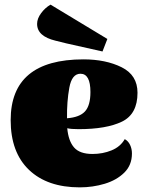

<svg xmlns="http://www.w3.org/2000/svg" viewBox="-20 -786 620 828"><path d="M26 0ZM549 -124Q549 -74 516 -41.5Q483 -9 431.5 6.5Q380 22 324 22Q184 22 105 -53.5Q26 -129 26 -268Q26 -530 340 -530Q436 -530 504.5 -496Q573 -462 573 -386Q573 -294 506 -261.5Q439 -229 319 -229Q286 -229 270 -233Q275 -178 299.5 -150Q324 -122 379 -122Q423 -122 461 -137.5Q499 -153 518 -186Q533 -178 541 -161Q549 -144 549 -124ZM269 -276Q323 -280 346.5 -305.5Q370 -331 370 -389Q370 -468 327 -468Q290 -468 279 -408Q268 -348 269 -276ZM266 -599Q259 -601 219.5 -610.5Q180 -620 160 -638Q140 -656 140 -683Q140 -706 157.5 -729.5Q175 -753 198 -766L443 -618L422 -564Z"/></svg>

Font: Sansita Black
Style: Regular
Weight: 900
Designer: Pablo Cosgaya
Foundry: Omnibus-Type
Version: Version 1.006; ttfautohint (v1.5)